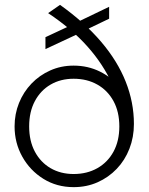

<svg xmlns="http://www.w3.org/2000/svg" viewBox="-20 -755 614 790"><path d="M283 15Q213.5 15 158.5 -19.2Q103.5 -53.5 71.8 -110.2Q40 -167 40 -235Q40 -286 58.2 -331.2Q76.5 -376.5 109.5 -411Q142.5 -445.5 186.8 -465.2Q231 -485 283 -485Q312.5 -485 339.8 -478.8Q367 -472.5 391.2 -460.5Q415.5 -448.5 436 -432L442 -408Q423.5 -449 398 -488Q372.5 -527 339.5 -564Q306.5 -601 266 -635.2Q225.5 -669.5 178 -701L227 -735Q328.5 -662.5 396 -583.2Q463.5 -504 497.2 -419Q531 -334 531 -245Q531 -190.5 512.5 -143Q494 -95.5 460.2 -60.2Q426.5 -25 381.5 -5Q336.5 15 283 15ZM283 -39Q338 -39 380.5 -63Q423 -87 447 -131Q471 -175 471 -235Q471 -295 447 -339Q423 -383 380.5 -407Q338 -431 283 -431Q229.5 -431 188.2 -407Q147 -383 123.5 -339Q100 -295 100 -235Q100 -175 123.5 -131Q147 -87 188.2 -63Q229.5 -39 283 -39ZM167 -553V-602L302 -665V-666L429 -727V-678L302 -617V-616Z"/></svg>

Font: Geologica Roman Thin
Style: Regular
Weight: 250
Designer: Sindre Bremnes, Frode Helland
Foundry: Monokrom Skriftforlag AS
Version: Version 1.010;gftools[0.9.28]